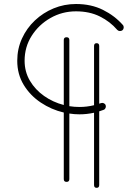

<svg xmlns="http://www.w3.org/2000/svg" viewBox="-20 -695 689 945"><path d="M307.6 -511.7Q321.3 -511.7 321.3 -498V-172.4Q346.2 -168.5 371.1 -168.5Q407.7 -168.5 442.9 -177.2V-468.8Q442.9 -482.4 455.6 -482.4Q468.3 -482.4 468.3 -468.8V-184.6Q472.7 -186 477.1 -187.5Q483.9 -189.9 490.7 -187Q497.6 -184.1 500 -177.2Q502.4 -170.4 499.5 -163.6Q496.6 -156.7 489.7 -154.3Q479 -150.4 468.3 -147V215.8Q468.3 229.5 455.6 229.5Q442.9 229.5 442.9 215.8V-140.1Q407.2 -132.3 371.1 -132.3Q346.2 -132.3 321.3 -136.2V186.5Q321.3 200.2 307.6 200.2Q293.9 200.2 293.9 186.5V-141.1Q232.9 -155.3 180.7 -190.2Q128.4 -225.1 96.7 -277.3Q64.9 -329.6 64.9 -396Q64.9 -454.6 88.1 -505.4Q111.3 -556.2 151.6 -594.2Q191.9 -632.3 243.9 -653.8Q295.9 -675.3 354 -675.3Q428.7 -675.3 486.6 -646.5Q544.4 -617.7 584.5 -572.3Q589.4 -566.9 588.9 -559.1Q588.4 -551.3 583 -546.4Q577.6 -542 569.8 -542.2Q562 -542.5 557.1 -547.9Q522 -588.9 471.4 -614Q420.9 -639.2 354 -639.2Q286.1 -639.2 228.5 -606.4Q170.9 -573.7 136 -518.8Q101.1 -463.9 101.1 -396Q101.1 -341.8 127.2 -297.6Q153.3 -253.4 197 -222.7Q240.7 -191.9 293.9 -178.2V-498Q293.9 -511.7 307.6 -511.7Z"/></svg>

Font: Mikhak-DS2-FD ExtraLight
Style: Regular
Weight: 200
Designer: Amin Abedi
Version: Version 3.2